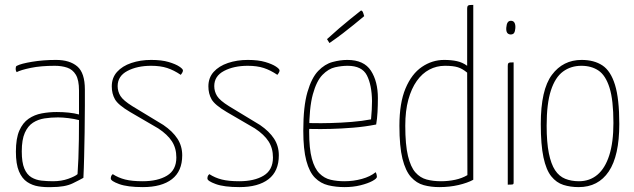

<svg xmlns="http://www.w3.org/2000/svg" viewBox="-20 -755 2592 785"><path d="M190 10Q163 11 137.5 7Q112 3 91 -11Q70 -25 57.5 -54.5Q45 -84 45 -135Q45 -189 59 -221Q73 -253 97 -269.5Q121 -286 151 -291.5Q181 -297 212 -297Q238 -297 261.5 -294.5Q285 -292 303 -287Q303 -287 303 -305.5Q303 -324 303 -347.5Q303 -371 303 -385Q303 -428 290 -449.5Q277 -471 254.5 -478.5Q232 -486 204 -486Q147 -486 106 -477.5Q65 -469 48 -460Q46 -464 45 -466.5Q44 -469 44 -473Q44 -478 45 -481.5Q46 -485 49 -486Q66 -495 111.5 -502.5Q157 -510 209 -510Q265 -510 296 -483.5Q327 -457 327 -389V-323Q327 -266 326 -213.5Q325 -161 324 -114.5Q323 -68 321 -28Q309 -21 277.5 -5.5Q246 10 190 10ZM197 -14Q231 -14 259 -24Q287 -34 297 -43Q299 -70 300.5 -107Q302 -144 302.5 -185Q303 -226 303 -264Q284 -269 260 -272Q236 -275 217 -275Q189 -275 162.5 -271Q136 -267 115 -253.5Q94 -240 81.5 -212Q69 -184 69 -136Q69 -91 79.5 -66Q90 -41 108.5 -30Q127 -19 150 -16.5Q173 -14 197 -14Z M564 10Q501 10 467 -2.5Q433 -15 433 -25Q433 -30 434.5 -34.5Q436 -39 441 -43Q464 -28 492 -21Q520 -14 563 -14Q625 -14 663 -37Q701 -60 701 -111Q701 -149 683 -177Q665 -205 627 -230L512 -297Q463 -326 450 -349Q437 -372 437 -402Q437 -437 458.5 -461Q480 -485 517 -497.5Q554 -510 598 -510Q641 -510 669.5 -501.5Q698 -493 713 -483Q728 -473 728 -467Q728 -460 719 -449Q691 -468 663.5 -477Q636 -486 598 -486Q541 -486 501 -465Q461 -444 461 -403Q461 -381 472.5 -362.5Q484 -344 521 -321L648 -244Q686 -218 705.5 -188Q725 -158 725 -120Q725 -55 683 -22.5Q641 10 564 10Z M959 10Q896 10 862 -2.5Q828 -15 828 -25Q828 -30 829.5 -34.5Q831 -39 836 -43Q859 -28 887 -21Q915 -14 958 -14Q1020 -14 1058 -37Q1096 -60 1096 -111Q1096 -149 1078 -177Q1060 -205 1022 -230L907 -297Q858 -326 845 -349Q832 -372 832 -402Q832 -437 853.5 -461Q875 -485 912 -497.5Q949 -510 993 -510Q1036 -510 1064.5 -501.5Q1093 -493 1108 -483Q1123 -473 1123 -467Q1123 -460 1114 -449Q1086 -468 1058.5 -477Q1031 -486 993 -486Q936 -486 896 -465Q856 -444 856 -403Q856 -381 867.5 -362.5Q879 -344 916 -321L1043 -244Q1081 -218 1100.5 -188Q1120 -158 1120 -120Q1120 -55 1078 -22.5Q1036 10 959 10Z M1389 10Q1353 10 1322 2.5Q1291 -5 1268 -28Q1245 -51 1232.5 -97.5Q1220 -144 1220 -221Q1220 -320 1237 -378.5Q1254 -437 1281 -465Q1308 -493 1339.5 -501.5Q1371 -510 1400 -510Q1468 -510 1496.5 -466Q1525 -422 1525 -354Q1525 -325 1523.5 -297Q1522 -269 1518 -246Q1473 -237 1424 -233Q1375 -229 1333 -228Q1291 -227 1265 -227.5Q1239 -228 1239 -228V-252Q1239 -252 1265.5 -251.5Q1292 -251 1332.5 -252Q1373 -253 1417 -256.5Q1461 -260 1497 -267Q1499 -290 1500 -307Q1501 -324 1501 -342Q1500 -408 1480 -447Q1460 -486 1401 -486Q1377 -486 1350 -480Q1323 -474 1298.5 -449Q1274 -424 1259 -369Q1244 -314 1244 -217Q1244 -147 1255 -106.5Q1266 -66 1286 -46Q1306 -26 1332 -20Q1358 -14 1388 -14Q1425 -14 1459.5 -23.5Q1494 -33 1516 -51Q1519 -45 1520 -40Q1521 -35 1521 -32Q1521 -25 1502.5 -15Q1484 -5 1454 2.5Q1424 10 1389 10ZM1327 -579Q1327 -579 1324.5 -583Q1322 -587 1319.5 -591Q1317 -595 1317 -595Q1342 -618 1366.5 -639Q1391 -660 1411.5 -676.5Q1432 -693 1444 -702.5Q1456 -712 1456 -712Q1462 -712 1465.5 -700.5Q1469 -689 1469 -689Q1469 -689 1457.5 -679.5Q1446 -670 1426.5 -654Q1407 -638 1381.5 -618.5Q1356 -599 1327 -579Z M1776 10Q1742 10 1712.5 2Q1683 -6 1660.5 -31Q1638 -56 1625.5 -106Q1613 -156 1613 -241Q1613 -334 1638 -393.5Q1663 -453 1705 -481.5Q1747 -510 1796 -510Q1825 -510 1848 -505Q1871 -500 1890 -486V-720Q1890 -728 1892.5 -731Q1895 -734 1901 -734.5Q1907 -735 1915 -735V-20Q1891 -7 1854.5 1.5Q1818 10 1776 10ZM1783 -14Q1813 -14 1841 -20Q1869 -26 1891 -39L1890 -458Q1871 -474 1852 -480Q1833 -486 1799 -486Q1765 -486 1735.5 -470.5Q1706 -455 1684 -424Q1662 -393 1649.5 -347.5Q1637 -302 1637 -241Q1637 -163 1648 -117.5Q1659 -72 1678.5 -50Q1698 -28 1724.5 -21Q1751 -14 1783 -14Z M2056 0V-485Q2056 -493 2058 -496Q2060 -499 2065.5 -499.5Q2071 -500 2080 -500V-10Q2080 -5 2079 -3Q2078 -1 2073 -0.5Q2068 0 2056 0ZM2067 -614Q2057 -615 2053 -622Q2049 -629 2050 -642Q2051 -656 2055.5 -663Q2060 -670 2069 -670Q2079 -670 2083.5 -662Q2088 -654 2087 -640Q2086 -627 2082 -620.5Q2078 -614 2067 -614Z M2346 10Q2312 10 2283.5 1Q2255 -8 2234 -34Q2213 -60 2202 -111.5Q2191 -163 2191 -248Q2191 -388 2236.5 -449Q2282 -510 2358 -510Q2409 -510 2443 -487.5Q2477 -465 2494.5 -408Q2512 -351 2512 -248Q2512 -118 2469 -54Q2426 10 2346 10ZM2347 -14Q2391 -14 2422.5 -40.5Q2454 -67 2471 -120Q2488 -173 2488 -252Q2488 -346 2472 -396.5Q2456 -447 2427 -466.5Q2398 -486 2357 -486Q2314 -486 2282 -462.5Q2250 -439 2232.5 -385.5Q2215 -332 2215 -241Q2215 -173 2224 -128.5Q2233 -84 2249.5 -59Q2266 -34 2291 -24Q2316 -14 2347 -14Z"/></svg>

Font: Yanone Kaffeesatz ExtraLight ExtraLight
Style: Regular
Weight: 250
Version: Version 2.003